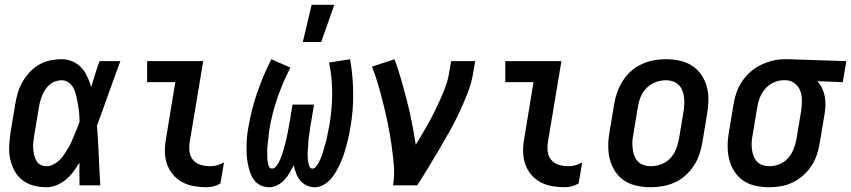

<svg xmlns="http://www.w3.org/2000/svg" viewBox="-20 -776 3564 804"><path d="M175 8Q146 8 120 1Q94 -6 73.5 -22Q53 -38 40.5 -61.5Q28 -85 22.5 -111Q17 -137 18.5 -165Q20 -193 24 -221L44 -341Q48 -365 55 -388.5Q62 -412 74.5 -433.5Q87 -455 104.5 -474Q122 -493 144 -505.5Q166 -518 190 -523Q214 -528 238 -528Q262 -528 284 -518.5Q306 -509 321 -492.5Q336 -476 345.5 -455Q355 -434 362 -412Q370 -439 378.5 -466Q387 -493 397 -520H484Q459 -453 435 -385Q411 -317 386 -250Q391 -188 393.5 -125.5Q396 -63 400 0H313Q313 -24 312.5 -47.5Q312 -71 313 -95Q301 -76 287.5 -57.5Q274 -39 256 -24Q238 -9 217 -0.5Q196 8 175 8ZM175 -80Q189 -80 203 -87Q217 -94 228.5 -105Q240 -116 248.5 -129Q257 -142 265 -155Q273 -168 279 -182Q285 -196 291 -210Q297 -224 302.5 -238Q308 -252 313 -266Q313 -284 311.5 -301.5Q310 -319 307 -336Q304 -353 300.5 -370Q297 -387 290 -402.5Q283 -418 269.5 -429Q256 -440 238 -440Q225 -440 212 -435.5Q199 -431 188.5 -422Q178 -413 170 -401.5Q162 -390 157 -377.5Q152 -365 148.5 -352.5Q145 -340 143 -327L123 -207Q121 -194 119.5 -180Q118 -166 119 -153Q120 -140 123 -127Q126 -114 132 -103Q138 -92 149.5 -86Q161 -80 175 -80Z M845 8Q818 8 792 3.5Q766 -1 743.5 -13Q721 -25 704.5 -44.5Q688 -64 679.5 -88.5Q671 -113 670.5 -140Q670 -167 675 -194L714 -432H596V-520H831L774 -179Q771 -159 774 -139Q777 -119 789.5 -105Q802 -91 821 -85.5Q840 -80 860 -80Q875 -80 889.5 -84Q904 -88 918 -96L903 -8Q890 0 875 4Q860 8 845 8Z M1108 8Q1088 8 1071 0Q1054 -8 1043.5 -23Q1033 -38 1027 -55.5Q1021 -73 1017.5 -92Q1014 -111 1013 -130Q1012 -149 1012.5 -169Q1013 -189 1015 -208.5Q1017 -228 1021 -248Q1033 -319 1057.5 -389.5Q1082 -460 1116 -528L1196 -493Q1164 -431 1141.5 -365.5Q1119 -300 1108 -234Q1107 -226 1106 -217Q1105 -208 1104 -199Q1103 -190 1102 -181.5Q1101 -173 1100 -164Q1099 -155 1099 -146.5Q1099 -138 1099 -129Q1099 -120 1099.5 -111.5Q1100 -103 1101.5 -95Q1103 -87 1106.5 -78.5Q1110 -70 1119 -70Q1128 -70 1134.5 -77.5Q1141 -85 1145.5 -93Q1150 -101 1153.5 -109Q1157 -117 1160 -125.5Q1163 -134 1165.5 -142.5Q1168 -151 1170 -159Q1172 -167 1174.5 -175.5Q1177 -184 1179 -192.5Q1181 -201 1182.5 -209.5Q1184 -218 1186 -226.5Q1188 -235 1189 -243.5Q1190 -252 1192 -260L1205 -338H1295L1282 -260Q1280 -252 1279 -243.5Q1278 -235 1277 -226.5Q1276 -218 1274.5 -209.5Q1273 -201 1272 -193Q1271 -185 1271 -176.5Q1271 -168 1270 -159.5Q1269 -151 1268.5 -143Q1268 -135 1268 -126.5Q1268 -118 1269 -110Q1270 -102 1271.5 -94Q1273 -86 1276.5 -78Q1280 -70 1288 -70Q1296 -70 1302.5 -77.5Q1309 -85 1313 -92.5Q1317 -100 1321 -108.5Q1325 -117 1328 -125Q1331 -133 1333 -141Q1335 -149 1337.5 -157.5Q1340 -166 1342.5 -174Q1345 -182 1347 -190.5Q1349 -199 1350.5 -207Q1352 -215 1353.5 -223.5Q1355 -232 1357 -240Q1359 -248 1360 -256Q1371 -322 1371 -387Q1371 -452 1358 -514L1446 -528Q1458 -460 1459 -389Q1460 -318 1448 -246Q1445 -227 1441 -208.5Q1437 -190 1432 -171Q1427 -152 1421 -133.5Q1415 -115 1407 -97Q1399 -79 1389.5 -61.5Q1380 -44 1367 -28.5Q1354 -13 1336 -2.5Q1318 8 1299 8Q1280 8 1264 0.5Q1248 -7 1237 -20.5Q1226 -34 1220 -50.5Q1214 -67 1210 -84Q1202 -68 1193 -52.5Q1184 -37 1171 -23Q1158 -9 1141.5 -0.5Q1125 8 1108 8ZM1248 -600 1285 -756H1380L1325 -600Z M1626 0Q1633 -44 1629 -87Q1625 -130 1619 -172Q1613 -214 1604.5 -255.5Q1596 -297 1586 -337.5Q1576 -378 1564.5 -418Q1553 -458 1538 -497L1632 -528Q1648 -485 1660.5 -441Q1673 -397 1684.5 -352Q1696 -307 1705 -261.5Q1714 -216 1721 -170Q1736 -194 1750 -218Q1764 -242 1777.5 -266.5Q1791 -291 1803 -315.5Q1815 -340 1826 -365Q1837 -390 1846.5 -416Q1856 -442 1860 -468L1869 -520H1970L1961 -468Q1954 -427 1938 -386Q1922 -345 1903.5 -305.5Q1885 -266 1863.5 -227.5Q1842 -189 1819.5 -151Q1797 -113 1774 -75Q1751 -37 1727 0Z M2345 8Q2318 8 2292 3.5Q2266 -1 2243.5 -13Q2221 -25 2204.5 -44.5Q2188 -64 2179.5 -88.5Q2171 -113 2170.5 -140Q2170 -167 2175 -194L2214 -432H2096V-520H2331L2274 -179Q2271 -159 2274 -139Q2277 -119 2289.5 -105Q2302 -91 2321 -85.5Q2340 -80 2360 -80Q2375 -80 2389.5 -84Q2404 -88 2418 -96L2403 -8Q2390 0 2375 4Q2360 8 2345 8Z M2705 8Q2675 8 2647 2Q2619 -4 2596 -18.5Q2573 -33 2557.5 -56Q2542 -79 2534.5 -106Q2527 -133 2527 -162.5Q2527 -192 2532 -221L2552 -341Q2556 -366 2565 -391Q2574 -416 2588.5 -438.5Q2603 -461 2623.5 -479Q2644 -497 2668.5 -508Q2693 -519 2718 -523.5Q2743 -528 2768 -528Q2798 -528 2826 -522Q2854 -516 2877 -501.5Q2900 -487 2916 -464Q2932 -441 2939.5 -414Q2947 -387 2946.5 -357.5Q2946 -328 2941 -299L2921 -179Q2917 -154 2908.5 -129Q2900 -104 2885 -81.5Q2870 -59 2850 -41Q2830 -23 2805.5 -12Q2781 -1 2755.5 3.5Q2730 8 2705 8ZM2705 -80Q2727 -80 2748.5 -88Q2770 -96 2786 -112.5Q2802 -129 2810.5 -150.5Q2819 -172 2823 -193L2843 -313Q2845 -328 2845.5 -343Q2846 -358 2844 -372Q2842 -386 2836.5 -399Q2831 -412 2821 -421.5Q2811 -431 2797.5 -435.5Q2784 -440 2769 -440Q2747 -440 2725.5 -432Q2704 -424 2687.5 -407.5Q2671 -391 2662.5 -369.5Q2654 -348 2651 -327L2631 -207Q2628 -192 2628 -177Q2628 -162 2630 -148Q2632 -134 2637.5 -121Q2643 -108 2652.5 -98.5Q2662 -89 2676 -84.5Q2690 -80 2705 -80Z M3201 8Q3172 8 3144 2Q3116 -4 3093.5 -19Q3071 -34 3056 -57Q3041 -80 3034 -107Q3027 -134 3027 -163Q3027 -192 3032 -221L3052 -341Q3056 -366 3064.5 -390Q3073 -414 3088 -436Q3103 -458 3123 -475.5Q3143 -493 3167 -504.5Q3191 -516 3215.5 -522Q3240 -528 3265 -528H3281L3524 -520L3509 -432L3403 -436Q3415 -423 3422.5 -407Q3430 -391 3433.5 -373Q3437 -355 3436.5 -336Q3436 -317 3433 -299L3413 -179Q3409 -154 3401 -129.5Q3393 -105 3379 -83Q3365 -61 3344.5 -42.5Q3324 -24 3300.5 -12.5Q3277 -1 3251.5 3.5Q3226 8 3201 8ZM3202 -80Q3223 -80 3244 -88.5Q3265 -97 3280 -114Q3295 -131 3303 -151.5Q3311 -172 3315 -193L3335 -313Q3338 -334 3338 -355Q3338 -376 3331.5 -394.5Q3325 -413 3309.5 -425.5Q3294 -438 3274 -440H3260Q3240 -440 3219.5 -430.5Q3199 -421 3184.5 -404.5Q3170 -388 3162 -367.5Q3154 -347 3151 -327L3131 -207Q3128 -192 3127.5 -177.5Q3127 -163 3129 -149Q3131 -135 3136 -122Q3141 -109 3150.5 -99Q3160 -89 3173.5 -84.5Q3187 -80 3202 -80Z"/></svg>

Font: Iosevka Semibold Oblique
Style: Regular
Weight: 600
Italic angle: -9°
Monospace: yes
Designer: Belleve Invis
Foundry: Belleve Invis
Version: Version 32.5.0; ttfautohint (v1.8.4)